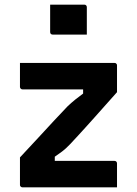

<svg xmlns="http://www.w3.org/2000/svg" viewBox="-20 -807 590 827"><path d="M66 -536H472Q477 -536 479 -534.5Q481 -533 482.5 -531Q484 -529 484 -525V-410Q458 -381 435 -355Q412 -329 391 -305.5Q370 -282 351 -261Q332 -240 315 -221.5Q298 -203 282 -186Q263 -166 247.5 -154.5Q232 -143 216 -132V-114Q239 -114 262 -114Q285 -114 308 -114H473Q478 -114 481 -111Q484 -108 484 -103Q484 -77 484 -51.5Q484 -26 484 0H78Q74 0 71.5 -1.5Q69 -3 67.5 -5Q66 -7 66 -11V-129Q110 -176 146 -215Q182 -254 212.5 -287Q243 -320 271 -349Q288 -365 304 -378Q320 -391 338 -404V-422Q311 -422 284 -422Q257 -422 230 -422H77Q74 -422 71.5 -423.5Q69 -425 67.5 -427.5Q66 -430 66 -433Q66 -458 66 -484Q66 -510 66 -536ZM196 -787Q214 -787 232 -787Q250 -787 269.5 -787Q289 -787 307 -787Q325 -787 343 -787Q348 -787 351 -784Q354 -781 354 -776V-658Q336 -658 318 -658Q300 -658 280.5 -658Q261 -658 243 -658Q225 -658 207 -658Q202 -658 199 -661Q196 -664 196 -669Z"/></svg>

Font: Recursive SemiBold
Style: Regular
Weight: 600
Version: Version 1.085